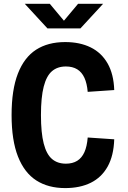

<svg xmlns="http://www.w3.org/2000/svg" viewBox="-20 -959 660 991"><path d="M320.1 -114.2Q354.6 -114.2 378.5 -129Q402.3 -143.8 415.7 -173.6Q429 -203.4 432.7 -249.3L569.6 -240Q566.9 -155.5 535.6 -99.3Q504.2 -43.2 448.6 -15.7Q392.9 11.8 316.5 11.8Q229 11.8 167.5 -27.6Q105.9 -67.1 72.8 -150.9Q39.8 -234.8 39.8 -364.9Q39.8 -495.6 72.4 -579.3Q105.1 -663 166.4 -702.5Q227.8 -741.9 316.5 -741.9Q392.1 -741.9 448 -714.4Q503.8 -686.9 535.4 -631.6Q566.9 -576.2 569.6 -494.2L432.7 -484.9Q429 -528.3 415.7 -557.5Q402.3 -586.7 378.5 -601.3Q354.6 -615.9 320.1 -615.9Q276.7 -615.9 248.3 -591.6Q219.9 -567.3 205.7 -512.2Q191.4 -457 191.4 -364.9Q191.4 -273 205.7 -217.9Q219.9 -162.8 248.3 -138.5Q276.7 -114.2 320.1 -114.2ZM224.8 -812.5H395.2L512.2 -939.4H383L310 -852.1L237 -939.4H107.8Z"/></svg>

Font: Monaspace Neon Var
Style: Regular
Weight: 400
Designer: Riley Cran and the Lettermatic Team
Version: Version 1.000 (Monaspace Neon Var)